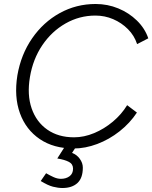

<svg xmlns="http://www.w3.org/2000/svg" viewBox="-20 -732 763 962"><path d="M349 12Q249 12 179.5 -35Q110 -82 80 -164.5Q50 -247 67 -354Q85 -459 141 -540Q197 -621 279.5 -666.5Q362 -712 459 -712Q519 -712 572.5 -690Q626 -668 666 -629Q706 -590 723 -540L667 -511Q653 -554 621 -586Q589 -618 547 -636Q505 -654 458 -654Q378 -654 308.5 -614.5Q239 -575 192 -505.5Q145 -436 130 -346Q115 -257 138.5 -189Q162 -121 217 -82.5Q272 -44 351 -44Q401 -44 451.5 -65Q502 -86 545.5 -122.5Q589 -159 617 -205L666 -168Q631 -115 579 -74Q527 -33 467 -10.5Q407 12 349 12ZM293 210Q271 210 245.5 203.5Q220 197 184 175L211 136Q228 146 247.5 155Q267 164 285 164Q311 164 328.5 151Q346 138 346 113Q346 90 325 79Q304 68 267 62L311 -7L358 8L341 34Q365 43 380 64Q395 85 395 108Q395 160 368 185Q341 210 293 210Z"/></svg>

Font: Figtree Light Light
Style: Italic
Weight: 300
Italic angle: -9.5°
Version: Version 2.000